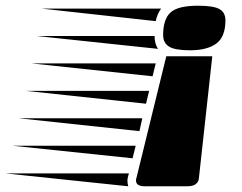

<svg xmlns="http://www.w3.org/2000/svg" viewBox="-240 -535 847 672"><path d="M549 -464Q549 -406 517 -382.5Q485 -359 425 -359Q372 -359 351.5 -372Q331 -385 331 -412Q331 -468 357 -491.5Q383 -515 453 -515Q508 -515 528.5 -503Q549 -491 549 -464ZM324 -505Q311 -488 305 -461L-95 -505ZM301 -409Q301 -382 313 -364L-112 -409ZM342 -338H503L456 90Q455 101 445.5 109Q436 117 415 117H267Q236 117 236 97Q236 92 237 90ZM294 -268 -129 -313H305ZM-150 -217H282L271 -172ZM248 -76 -174 -121H258ZM-197 -25H235L224 19ZM206 97Q206 108 209 117L-220 72H211L209 80Q206 89 206 97Z"/></svg>

Font: Faster One
Style: Regular
Weight: 400
Designer: Eduardo Rodriguez Tunni
Foundry: Eduardo Rodriguez Tunni
Version: Version 1.003; ttfautohint (v1.8.4.7-5d5b);gftools[0.9.23]